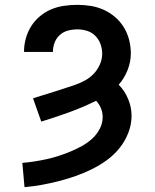

<svg xmlns="http://www.w3.org/2000/svg" viewBox="-20 -763 640 791"><path d="M81 8 72 -92Q97 -94 122.5 -98Q148 -102 173 -107.5Q198 -113 222.5 -121Q247 -129 271 -139Q295 -149 317.5 -161.5Q340 -174 359 -191Q378 -208 390.5 -231.5Q403 -255 403 -281Q403 -299 396 -316.5Q389 -334 376 -348Q322 -321 265 -300.5Q208 -280 150 -262L116 -358Q137 -365 159 -371.5Q181 -378 202.5 -385Q224 -392 246 -399Q268 -406 289.5 -413.5Q311 -421 331 -432Q351 -443 366.5 -459.5Q382 -476 391.5 -497.5Q401 -519 401 -542Q401 -562 394 -581.5Q387 -601 372.5 -615.5Q358 -630 338.5 -636Q319 -642 299 -642Q279 -642 260 -637Q241 -632 226.5 -619Q212 -606 205 -587.5Q198 -569 198 -550Q198 -550 198 -549.5Q198 -549 198 -549H79Q79 -550 79 -550Q79 -550 79 -551Q79 -578 86.5 -605Q94 -632 108.5 -655Q123 -678 144.5 -696Q166 -714 191 -724.5Q216 -735 243.5 -739Q271 -743 299 -743Q327 -743 354.5 -738.5Q382 -734 407.5 -722.5Q433 -711 454.5 -692.5Q476 -674 490.5 -650Q505 -626 512 -598.5Q519 -571 519 -543Q519 -508 505.5 -474Q492 -440 469 -414Q494 -389 508 -355Q522 -321 522 -286Q522 -250 508.5 -215.5Q495 -181 472.5 -153Q450 -125 420.5 -103.5Q391 -82 358.5 -66Q326 -50 292 -38Q258 -26 223 -17Q188 -8 152.5 -1.5Q117 5 81 8Z"/></svg>

Font: Iosevka Curly Extended
Style: Bold
Weight: 700
Width: 7
Monospace: yes
Designer: Belleve Invis
Foundry: Belleve Invis
Version: Version 11.1.0; ttfautohint (v1.8.3)